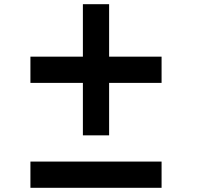

<svg xmlns="http://www.w3.org/2000/svg" viewBox="-20 -895 1040 915"><path d="M125 -125H750V0H125ZM375 -875H500V-625H750V-500H500V-250H375V-500H125V-625H375Z"/></svg>

Font: Pixel Operator Mono 8
Style: Regular
Weight: 400
Monospace: yes
Designer: Jayvee Enaguas (HarvettFox96)
Foundry: The Grandoplex Project
Version: Version 1.5.0 (October 25, 2015)